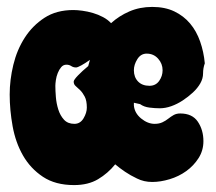

<svg xmlns="http://www.w3.org/2000/svg" viewBox="-20 -527 624 555"><path d="M420 -507Q457 -507 484 -494Q511 -481 529.5 -459Q548 -437 558.5 -407Q569 -377 572 -344Q567 -330 567 -315Q567 -300 559 -286Q551 -272 537.5 -259.5Q524 -247 508 -236.5Q492 -226 475 -220Q458 -214 442 -214Q428 -214 412 -216Q396 -218 385 -226L367 -230V-222Q369 -200 388 -184.5Q407 -169 427 -169Q440 -169 449.5 -173.5Q459 -178 466.5 -184Q474 -190 482 -194.5Q490 -199 501 -199Q536 -199 552 -175Q568 -151 568 -119Q568 -92 554 -70Q540 -48 518.5 -32.5Q497 -17 470.5 -9Q444 -1 420 -1Q396 -1 376 -11Q357 -20 341.5 -30.5Q326 -41 313 -52Q292 -26 263.5 -9Q235 8 194 8Q140 8 104 -16Q68 -40 46.5 -77.5Q25 -115 16.5 -162Q8 -209 8 -254Q8 -296 18.5 -339.5Q29 -383 51.5 -418Q74 -453 108.5 -475.5Q143 -498 192 -498Q203 -498 218 -496Q233 -494 248.5 -489.5Q264 -485 278 -477.5Q292 -470 301 -460Q324 -481 354 -494Q384 -507 420 -507ZM200 -332Q192 -332 186 -336Q180 -340 172 -340Q163 -340 157 -333Q151 -326 147 -316Q143 -306 141.5 -295.5Q140 -285 140 -279Q140 -265 141.5 -246.5Q143 -228 148.5 -210.5Q154 -193 165 -181Q176 -169 195 -169Q212 -169 221.5 -185Q231 -201 231 -216Q231 -236 225 -247.5Q219 -259 212 -266Q205 -273 199 -278Q193 -283 193 -291Q193 -296 205.5 -309Q218 -322 235 -336L240 -354Q226 -344 215 -338Q204 -332 200 -332ZM367 -324Q367 -304 379 -291.5Q391 -279 412 -279Q430 -279 440 -293Q450 -307 450 -324Q450 -343 437 -357.5Q424 -372 404 -372Q387 -372 377 -356Q367 -340 367 -324Z"/></svg>

Font: r_Neptun CAT
Style: Regular
Weight: 400
Foundry: Peter Wiegel, CAT-Fonts
Version: Version 1.000;June 8, 2024;FontCreator 14.0.0.2814 32-bit